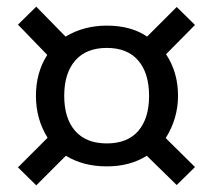

<svg xmlns="http://www.w3.org/2000/svg" viewBox="-20 -630 640 577"><path d="M177 -520Q232 -553 301 -553Q374 -553 422 -520L511 -609L566 -555L479 -467Q515 -413 515 -342Q515 -274 478 -215L566 -128L511 -74L421 -162Q371 -130 301 -130Q230 -130 178 -162L89 -73L34 -127L123 -216Q88 -272 88 -342Q88 -412 122 -465L34 -556L89 -610ZM173 -342Q173 -274 206 -236.5Q239 -199 301 -199Q363 -199 395.5 -236.5Q428 -274 428 -342Q428 -410 395.5 -448Q363 -486 301 -486Q239 -486 206 -448Q173 -410 173 -342Z"/></svg>

Font: Fira Mono
Style: Regular
Weight: 400
Designer: Carrois Corporate & Edenspiekermann AG
Foundry: Carrois Corporate GbR & Edenspiekermann AG
Version: Version 3.206